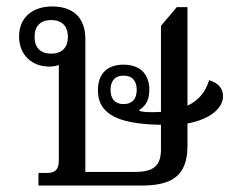

<svg xmlns="http://www.w3.org/2000/svg" viewBox="-20 -574 730 594"><path d="M670 -276C670 -300 656 -317 627 -326C616 -289 594 -263 560 -247V-552H527L478 -494V-228C467 -227 456 -227 444 -227C432 -227 420 -228 411 -231V-234C431 -246 442 -265 442 -296C442 -347 411 -374 362 -374C314 -374 283 -348 283 -295C283 -263 294 -240 317 -223C354 -196 415 -189 478 -188V-112C478 -58 452 -42 395 -42H244V-454C244 -523 202 -554 142 -554C77 -554 39 -517 39 -461C39 -403 80 -368 132 -368C144 -368 154 -370 162 -373V-79C162 -49 151 -39 125 -39H99V0H417C504 0 560 -24 560 -122V-192C631 -205 670 -240 670 -276ZM138 -408C106 -408 87 -426 87 -460C87 -494 106 -512 138 -512C171 -512 190 -494 190 -460C190 -426 171 -408 138 -408ZM362 -252C335 -252 322 -269 322 -296C322 -323 335 -340 362 -340C390 -340 403 -323 403 -296C403 -269 390 -252 362 -252Z"/></svg>

Font: Noto Serif Thai
Style: Regular
Weight: 400
Designer: Monotype Design Team
Foundry: Monotype Imaging Inc.
Version: Version 1.901